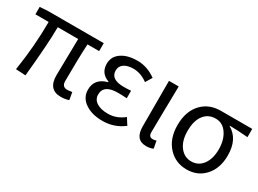

<svg xmlns="http://www.w3.org/2000/svg" viewBox="-33 -1057 2109 1570"><g transform="rotate(30 1021.5 -272.0)"><path d="M423 -122 429 -468H236Q236 -317 204 5L112 0Q150 -242 150 -468H25V-538L103 -543H627V-468H517Q509 -326 509 -116Q509 -63 560 -63Q569 -63 604 -68L616 1Q583 13 541 13Q423 13 423 -122Z M770 -31Q705 -75 705 -150Q705 -255 818 -285V-290Q732 -321 732 -411Q732 -481 794 -521Q850 -557 939 -557Q1032 -557 1115 -497L1078 -436Q1013 -484 942 -484Q890 -484 857 -463Q823 -440 823 -399Q823 -315 948 -315Q976 -315 1015 -318V-247Q969 -250 931 -250Q797 -250 797 -157Q797 -112 836 -86Q875 -60 944 -60Q1025 -60 1093 -115L1132 -54Q1045 13 935 13Q833 13 770 -31Z M1243 -113V-543H1335L1331 -319Q1328 -182 1328 -106Q1328 -63 1366 -63Q1381 -63 1399 -69L1412 0Q1386 13 1346 13Q1243 13 1243 -113Z M1557 -59Q1484 -136 1484 -265Q1484 -400 1560 -476Q1628 -543 1732 -543H2029V-465Q1935 -473 1858 -474V-470Q1965 -409 1965 -254Q1965 -131 1896 -57Q1831 13 1728 13Q1625 13 1557 -59ZM1835 -116Q1876 -171 1876 -261Q1876 -347 1838 -405Q1798 -467 1730 -467Q1662 -467 1622 -417Q1579 -364 1579 -265Q1579 -173 1621 -118Q1663 -63 1729 -63Q1794 -63 1835 -116Z"/></g></svg>

Font: Source Han Sans K Regular
Style: Regular
Weight: 400
Designer: Ryoko NISHIZUKA  (kana & ideographs); Paul D. Hunt (Latin, Greek & Cyrillic); Wenlong ZHANG  (bopomofo); Sandoll Communi
Foundry: Adobe Systems Incorporated
Version: Version 1.00 July 18, 2014, initial release